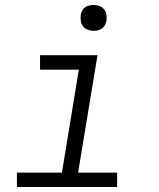

<svg xmlns="http://www.w3.org/2000/svg" viewBox="-20 -752 640 772"><path d="M48 0V-58H229L297 -472H141V-530H372L294 -58H451V0ZM356 -628Q344 -628 332.5 -632.5Q321 -637 314 -646Q307 -655 305 -667.5Q303 -680 305 -693Q306 -701 310.5 -709.5Q315 -718 322.5 -723Q330 -728 339 -730Q348 -732 356 -732Q369 -732 380.5 -727.5Q392 -723 399 -714Q406 -705 408 -692.5Q410 -680 408 -667Q406 -659 401.5 -650.5Q397 -642 389.5 -637Q382 -632 373.5 -630Q365 -628 356 -628Z"/></svg>

Font: Iosevka Curly LtExObl
Style: Regular
Weight: 300
Width: 7
Italic angle: -9°
Monospace: yes
Designer: Belleve Invis
Foundry: Belleve Invis
Version: Version 11.1.0; ttfautohint (v1.8.3)